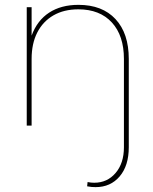

<svg xmlns="http://www.w3.org/2000/svg" viewBox="-20 -518 632 792"><path d="M339.4 250.5 341.3 232.9Q348.1 234.4 355.2 235.1Q362.3 235.8 368.7 235.8Q422.4 235.8 456.8 195.6Q491.2 155.3 491.2 89.4V-274.9Q491.2 -371.1 441.4 -425.3Q391.6 -479.5 303.2 -479.5Q243.7 -479.5 200.4 -454.6Q157.2 -429.7 133.8 -384Q110.4 -338.4 110.4 -274.9V0H90.3V-488.3H110.4V-371.1Q133.3 -433.6 182.6 -465.8Q231.9 -498 303.7 -498Q401.9 -498 456.5 -439.2Q511.2 -380.4 511.2 -274.9V89.4Q511.2 165.5 473.6 209.7Q436 253.9 374.5 253.9Q366.2 253.9 357.4 253.2Q348.6 252.4 339.4 250.5Z"/></svg>

Font: Kumbh Sans Thin
Style: Regular
Weight: 250
Version: Version 1.004